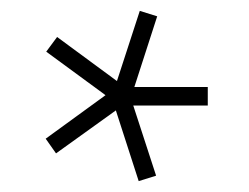

<svg xmlns="http://www.w3.org/2000/svg" viewBox="-20 -713 457 353"><path d="M362 -553H227L269 -683L237 -693L195 -564L85 -645L65 -618L174 -538L64 -458L83 -431L193 -510L235 -380L267 -390L225 -519H362Z"/></svg>

Font: RazerF5 Thin
Style: Regular
Weight: 250
Foundry: Razer Inc.
Version: Version 2